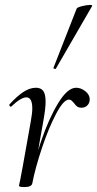

<svg xmlns="http://www.w3.org/2000/svg" viewBox="-20 -751 394 779"><path d="M289 -395Q308 -395 326 -381Q344 -367 344 -348Q344 -333 334.5 -323.5Q325 -314 311 -314Q300 -314 293.5 -318.5Q287 -323 280 -333Q276 -338 271 -342.5Q266 -347 260 -347Q238 -347 207.5 -289Q177 -231 150 -150Q123 -69 111 -7L101 -8Q116 -88 147 -179Q178 -270 216 -332.5Q254 -395 289 -395ZM57 2 62 -21 72 -74 105 -259Q111 -292 111 -311Q111 -356 87 -356Q65 -356 26 -319L24 -318Q21 -318 19 -321.5Q17 -325 18 -327Q49 -361 75 -378Q101 -395 126 -395Q146 -395 155.5 -382Q165 -369 165 -338Q165 -311 156 -261L111 -7Q108 8 79 8Q66 8 61.5 6.5Q57 5 57 2ZM197 -476 291 -716Q293 -721 312.5 -726Q332 -731 346 -731Q355 -731 354 -727L207 -473Q206 -470 200.5 -472Q195 -474 197 -476Z"/></svg>

Font: Cormorant Garamond
Style: Italic
Weight: 400
Italic angle: -10°
Designer: Christian Thalmann (Catharsis Fonts)
Foundry: Catharsis Fonts
Version: Version 4.000